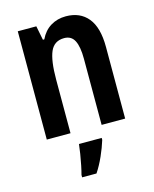

<svg xmlns="http://www.w3.org/2000/svg" viewBox="-116 -631 746 930"><g transform="rotate(-15 257.0 -166.0)"><path d="M304 -553Q375 -553 414.5 -505Q454 -457 454 -360V0H336V-332Q336 -392 320.5 -422.5Q305 -453 269 -453Q219 -453 199.5 -408.5Q180 -364 180 -268V0H61V-543H154L168 -472H175Q194 -512 227.5 -532.5Q261 -553 304 -553ZM320 61V71Q309 107 291 147.5Q273 188 251 221H179V209Q184 191 189.5 164Q195 137 199.5 109Q204 81 206 61Z"/></g></svg>

Font: Avrile Sans Condensed SemiBold
Style: Regular
Weight: 600
Width: 3
Designer: Monotype Design Team
Foundry: Monotype Imaging Inc.
Version: Version 2.001;September 10, 2019;FontCreator 11.5.0.2425 64-